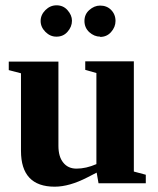

<svg xmlns="http://www.w3.org/2000/svg" viewBox="-20 -690 596 723"><path d="M344 -40 309 -22Q241 13 186 13Q59 13 59 -122V-414L13 -426V-458H200V-141Q200 -100 218 -78Q236 -55 268 -55Q304 -55 343 -72V-415L301 -427V-459H484V-44L529 -32V0H351ZM357 -551V-552Q335 -552 316 -569Q298 -586 298 -611Q298 -636 316 -652Q335 -669 357 -669Q382 -669 398 -653Q415 -636 415 -611Q415 -588 398 -569Q382 -551 357 -551ZM193 -552H192Q169 -552 151 -570Q133 -588 133 -611Q133 -634 151 -652Q169 -670 193 -670Q218 -670 234 -652Q251 -633 251 -612Q251 -589 234 -570Q218 -552 193 -552Z"/></svg>

Font: Libra Serif Modern
Style: Bold
Weight: 700
Designer: Stefan Peev, Context Ltd
Foundry: Ascender Corporation
Version: Version 1.000